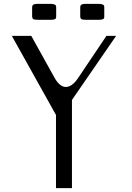

<svg xmlns="http://www.w3.org/2000/svg" viewBox="-20 -978 686 998"><path d="M522 -937.5V-895.5Q522 -886.7 520.8 -883.3Q519.5 -879.9 512.7 -877.4Q505.9 -875 490.7 -875H428.2Q407.7 -875 402.3 -879.2Q397 -883.3 397 -895.5V-937.5Q397 -942.9 397.5 -945.3Q397.9 -947.8 400.6 -951.4Q403.3 -955.1 410.2 -956.5Q417 -958 428.2 -958H490.7Q505.4 -958 512.5 -955.1Q519.5 -952.1 520.8 -948.7Q522 -945.3 522 -937.5ZM272 -937.5V-895.5Q272 -886.7 270.8 -883.3Q269.5 -879.9 262.7 -877.4Q255.9 -875 240.7 -875H178.2Q157.7 -875 152.3 -879.2Q147 -883.3 147 -895.5V-937.5Q147 -942.9 147.5 -945.3Q147.9 -947.8 150.6 -951.4Q153.3 -955.1 160.2 -956.5Q167 -958 178.2 -958H240.7Q255.4 -958 262.5 -955.1Q269.5 -952.1 270.8 -948.7Q272 -945.3 272 -937.5ZM354 -458.5V0H271V-380.4L41.5 -791.5H142.6L264.6 -571.8Q291.5 -525.9 321.8 -525.9Q355 -525.9 386.2 -572.8L533.2 -791.5H583.5Z"/></svg>

Font: Gputeks
Style: Regular
Weight: 500
Version: Version 0.9